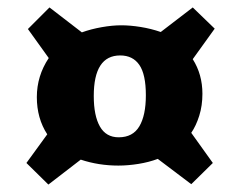

<svg xmlns="http://www.w3.org/2000/svg" viewBox="-20 -584 647 516"><path d="M494 -89 404 -157Q380 -148 352 -143.5Q324 -139 298 -139Q245 -139 197 -155L110 -88L51 -146L107 -223Q79 -266 79 -323Q79 -380 111 -428L55 -506L113 -564L200 -497Q225 -506 253.5 -511Q282 -516 306 -516Q330 -516 358 -511.5Q386 -507 412 -498L498 -564L557 -507L498 -425Q524 -384 524 -332Q524 -300 515.5 -273Q507 -246 494 -227L552 -146ZM299 -215Q337 -215 354.5 -244.5Q372 -274 372 -328Q372 -384 354.5 -409.5Q337 -435 303 -435Q232 -435 232 -326Q232 -273 248.5 -244Q265 -215 299 -215Z"/></svg>

Font: Literata 7pt
Style: Bold
Weight: 700
Designer: Latin by Veronika Burian and Jose Scaglione. Greek by Irene Vlachou. Cyrillic by Vera Evstafieva.
Foundry: TypeTogether
Version: Version 3.002